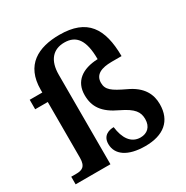

<svg xmlns="http://www.w3.org/2000/svg" viewBox="-176 -913 1036 1070"><g transform="rotate(-30 342.0 -378.5)"><path d="M456 10C573 10 642 -45 642 -153C642 -215 615 -275 525 -316C445 -354 417 -374 417 -419C417 -472 461 -491 529 -491H591C590 -670 528 -767 350 -767C213 -767 107 -713 107 -554V-536H26V-475H107V-116C107 -57 79 -49 44 -49H12V0H236V-576C236 -668 279 -716 352 -716C428 -716 467 -666 467 -543C366 -539 304 -493 304 -405C304 -330 338 -278 431 -235C510 -197 530 -167 530 -121C530 -71 499 -45 457 -45C396 -45 364 -96 355 -170C325 -170 282 -158 282 -103C282 -35 343 10 456 10Z"/></g></svg>

Font: Noto Serif Semi
Style: Regular
Weight: 600
Designer: Monotype Design Team
Foundry: Monotype Imaging Inc.
Version: Version 1.002